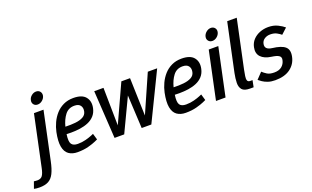

<svg xmlns="http://www.w3.org/2000/svg" viewBox="-236 -1192 3071 1889"><g transform="rotate(-20 1300.0 -247.0)"><path d="M178 -567Q151 -567 136.5 -585.5Q122 -604 128 -630Q133 -656 155.5 -674.5Q178 -693 204 -693Q231 -693 245.5 -674.5Q260 -656 255 -630Q249 -604 226.5 -585.5Q204 -567 178 -567ZM213 -500 107 0Q91 77 68.5 122Q46 167 10 186.5Q-26 206 -83 206Q-117 206 -142 200L-117 130Q-106 131 -98 132Q-90 133 -81 133Q-45 133 -28 110Q-11 87 0 33L113 -500Z M510 -433Q448 -433 412 -386Q376 -339 358 -269Q415 -267 463 -272Q511 -277 543.5 -294.5Q576 -312 583 -347Q591 -383 573 -408Q555 -433 510 -433ZM589 -110 608 -45Q608 -45 579.5 -32Q551 -19 501 -5.5Q451 8 387 8Q331 8 295 -18Q259 -44 248.5 -101Q238 -158 257 -250Q267 -298 288.5 -344Q310 -390 343 -427Q376 -464 422 -486Q468 -508 526 -508Q618 -508 654.5 -462Q691 -416 676 -347Q666 -301 638.5 -271Q611 -241 571.5 -224.5Q532 -208 486 -201.5Q440 -195 393 -195L344 -196Q333 -121 351 -94.5Q369 -68 417 -68Q461 -68 500.5 -78.5Q540 -89 564.5 -99.5Q589 -110 589 -110Z M841 -500 847 -105 1028 -500H1119L1131 -105L1305 -500H1403L1160 0H1059L1041 -347L876 0H775L744 -500Z M1643 -433Q1581 -433 1545 -386Q1509 -339 1491 -269Q1548 -267 1596 -272Q1644 -277 1676.5 -294.5Q1709 -312 1716 -347Q1724 -383 1706 -408Q1688 -433 1643 -433ZM1722 -110 1741 -45Q1741 -45 1712.5 -32Q1684 -19 1634 -5.5Q1584 8 1520 8Q1464 8 1428 -18Q1392 -44 1381.5 -101Q1371 -158 1390 -250Q1400 -298 1421.5 -344Q1443 -390 1476 -427Q1509 -464 1555 -486Q1601 -508 1659 -508Q1751 -508 1787.5 -462Q1824 -416 1809 -347Q1799 -301 1771.5 -271Q1744 -241 1704.5 -224.5Q1665 -208 1619 -201.5Q1573 -195 1526 -195L1477 -196Q1466 -121 1484 -94.5Q1502 -68 1550 -68Q1594 -68 1633.5 -78.5Q1673 -89 1697.5 -99.5Q1722 -110 1722 -110Z M2007 -567Q1981 -567 1966 -585.5Q1951 -604 1957 -630Q1963 -656 1985.5 -674.5Q2008 -693 2034 -693Q2060 -693 2075 -674.5Q2090 -656 2084 -630Q2078 -604 2055.5 -585.5Q2033 -567 2007 -567ZM1837 0 1943 -500H2043L1937 0Z M2221 -70H2245L2231 0H2193Q2134 0 2111.5 -26.5Q2089 -53 2090 -97.5Q2091 -142 2102 -196L2209 -700H2309L2202 -196Q2195 -161 2190.5 -132Q2186 -103 2192 -86.5Q2198 -70 2221 -70Z M2292 -55 2353 -119Q2373 -100 2399.5 -83.5Q2426 -67 2473 -67Q2523 -67 2552 -91Q2581 -115 2589 -153Q2597 -184 2575 -199.5Q2553 -215 2499 -222Q2426 -232 2391 -269.5Q2356 -307 2369 -369Q2378 -413 2407 -444Q2436 -475 2478 -491.5Q2520 -508 2567 -508Q2623 -508 2666 -486.5Q2709 -465 2732 -444L2672 -389Q2655 -404 2628 -418.5Q2601 -433 2561 -433Q2527 -433 2501 -416Q2475 -399 2469 -369Q2456 -310 2533 -300Q2629 -289 2666.5 -255.5Q2704 -222 2689 -153Q2674 -80 2615 -36Q2556 8 2457 8Q2413 8 2381 -3Q2349 -14 2327 -29Q2305 -44 2292 -55Z"/></g></svg>

Font: Epunda Sans Medium
Style: Italic
Weight: 500
Italic angle: -12.0243°
Designer: Simon Atzbach
Foundry: typofactur
Version: Version 2.204; ttfautohint (v1.8.4.7-5d5b)